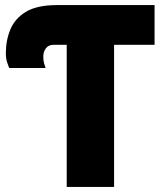

<svg xmlns="http://www.w3.org/2000/svg" viewBox="-20 -734 650 754"><path d="M242 0V-558H191Q170 -558 160 -544Q150 -530 150 -512Q150 -496 153 -485.5Q156 -475 159 -467H16Q13 -474 8 -489Q3 -504 3 -526Q3 -576 21 -619Q39 -662 82.5 -688Q126 -714 203 -714H587V-558H428V0Z"/></svg>

Font: Noto Sans SemiCondensed Black
Style: Regular
Weight: 900
Width: 4
Designer: Monotype Design Team
Foundry: Monotype Imaging Inc.
Version: Version 2.013; ttfautohint (v1.8.4.7-5d5b)